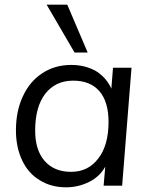

<svg xmlns="http://www.w3.org/2000/svg" viewBox="-20 -792 640 819"><path d="M541 -503 501 0H422L429 -81Q405 -38 360 -16Q314 7 262 7Q198 7 150 -23Q101 -52 75 -107Q48 -163 48 -236Q48 -319 78 -382Q107 -445 161 -480Q214 -515 284 -515Q343 -515 389 -489Q433 -462 455 -414L462 -503ZM283 -59Q357 -59 400 -117Q443 -173 443 -272Q443 -358 404 -403Q365 -448 292 -448Q217 -448 173 -392Q130 -336 130 -235Q130 -152 170 -106Q211 -59 283 -59ZM298 -568 179 -772H267L354 -568Z"/></svg>

Font: PRinguin Sans
Style: Italic
Weight: 400
Designer: Vernon Adams
Foundry: Vernon Adams
Version: ""